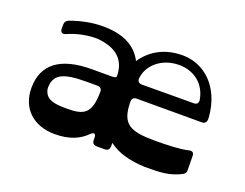

<svg xmlns="http://www.w3.org/2000/svg" viewBox="-93 -741 1194 935"><g transform="rotate(20 503.5 -273.0)"><path d="M712 -560C620 -560 551 -521 507 -456C471 -526 402 -560 299 -560C247 -560 191 -550 133 -529C120 -524 113 -515 113 -501V-480C113 -462 125 -455 142 -463C188 -483 238 -494 290 -494C395 -487 445 -437 445 -354C445 -348 437 -345 421 -345H319C156 -345 73 -282 73 -159C73 -54 145 14 256 14C327 14 379 -6 418 -45C434 -61 445 -57 445 -35V-24C445 -8 454 0 470 0H511C527 0 535 -9 535 -24V-42C579 -8 642 11 723 14C808 14 850 12 907 -16C920 -22 926 -30 925 -44L924 -117C924 -135 912 -139 896 -135C855 -125 785 -123 726 -123C596 -123 550 -145 549 -260C549 -276 557 -285 573 -285H910C925 -285 934 -294 934 -310V-319C922 -476 822 -560 712 -560ZM842 -359 573 -358C556 -358 548 -368 550 -384C558 -455 625 -510 712 -510C791 -510 850 -461 863 -386C866 -370 859 -359 842 -359ZM270 -123C211 -123 167 -127 152 -169C148 -180 148 -188 149 -198C154 -255 192 -279 314 -279H371C386 -279 395 -271 395 -256C394 -142 359 -123 270 -123Z"/></g></svg>

Font: OpenDyslexic3
Style: Regular
Weight: 400
Designer: Abelardo Gonzalez
Version: Version 3.001;PS 003.001;hotconv 1.0.88;makeotf.lib2.5.64775